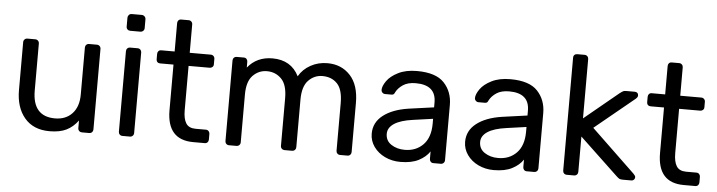

<svg xmlns="http://www.w3.org/2000/svg" viewBox="-46 -917 4206 1126"><g transform="rotate(5 2057.5 -353.5)"><path d="M69.8 -214.8V-497.1Q69.8 -506.8 76.4 -513.4Q83 -520 92.8 -520H139.2Q148.9 -520 155.5 -513.4Q162.1 -506.8 162.1 -497.1V-220.2Q162.1 -68.4 293.9 -67.9Q357.9 -67.9 395.5 -108.4Q433.1 -148.9 433.1 -220.2V-497.1Q433.1 -506.8 439.5 -513.4Q445.8 -520 456.1 -520H502Q511.7 -520 518.3 -513.4Q524.9 -506.8 524.9 -497.1V-22.9Q524.9 -13.2 518.6 -6.6Q512.2 0 502 0H459Q449.2 0 442.6 -6.6Q436 -13.2 436 -22.9V-67.9Q407.2 -28.8 368.2 -9.5Q329.1 9.8 269 9.8Q173.8 9.8 121.8 -51.5Q69.8 -112.8 69.8 -214.8Z M666.5 -641.1V-692.9Q666.5 -702.6 673.1 -709.7Q679.7 -716.8 689.5 -716.8H748.5Q758.3 -716.8 765.4 -710Q772.5 -703.1 772.5 -692.9V-641.1Q772.5 -631.3 765.6 -624.8Q758.8 -618.2 748.5 -618.2H689.5Q679.7 -618.2 673.1 -624.5Q666.5 -630.9 666.5 -641.1ZM674.8 -22.9V-497.1Q674.8 -506.8 681.2 -513.4Q687.5 -520 697.8 -520H741.7Q751.5 -520 758.1 -513.4Q764.6 -506.8 764.6 -497.1V-22.9Q764.6 -13.2 758.1 -6.6Q751.5 0 741.7 0H697.8Q687.5 0 681.2 -6.6Q674.8 -13.2 674.8 -22.9Z M858.4 -464.8V-497.1Q858.4 -506.8 864.3 -513.4Q870.1 -520 880.4 -520H959.5V-687Q959.5 -696.8 965.3 -703.4Q971.2 -710 981.4 -710H1025.4Q1035.2 -710 1041.7 -703.4Q1048.3 -696.8 1048.3 -687V-520H1172.4Q1182.1 -520 1188.7 -513.4Q1195.3 -506.8 1195.3 -497.1V-464.8Q1195.3 -455.1 1188.7 -449Q1182.1 -442.9 1172.4 -442.9H1048.3V-182.1Q1048.3 -131.3 1064.9 -105.2Q1081.5 -79.1 1121.6 -79.1H1182.1Q1191.9 -79.1 1198.2 -72.5Q1204.6 -65.9 1204.6 -56.2V-22.9Q1204.6 -13.2 1198.5 -6.6Q1192.4 0 1182.1 0H1114.3Q959.5 0 959.5 -174.8V-442.9H880.4Q870.6 -442.9 864.5 -449Q858.4 -455.1 858.4 -464.8Z M1302.2 -22.9V-497.1Q1302.2 -506.8 1308.6 -513.4Q1314.9 -520 1325.2 -520H1367.2Q1377 -520 1383.1 -513.4Q1389.2 -506.8 1389.2 -497.1V-462.9Q1443.4 -529.8 1535.2 -529.8Q1645 -529.8 1690.9 -438Q1714.8 -480 1759.5 -504.9Q1804.2 -529.8 1858.9 -529.8Q1940.9 -529.8 1992.9 -473.9Q2044.9 -418 2044.9 -312V-22.9Q2044.9 -13.2 2038.6 -6.6Q2032.2 0 2022 0H1979Q1969.2 0 1962.6 -6.6Q1956.1 -13.2 1956.1 -22.9V-303.2Q1956.1 -383.3 1923.1 -417.7Q1890.1 -452.1 1835.9 -452.1Q1788.1 -452.1 1753.7 -416.5Q1719.2 -380.9 1719.2 -303.2V-22.9Q1719.2 -13.2 1712.6 -6.6Q1706.1 0 1696.3 0H1651.9Q1642.1 0 1635.5 -6.6Q1628.9 -13.2 1628.9 -22.9V-303.2Q1628.9 -382.3 1594.5 -417.2Q1560.1 -452.1 1509.3 -452.1Q1461.4 -452.1 1426.8 -417Q1392.1 -381.8 1392.1 -304.2V-22.9Q1392.1 -13.2 1385.5 -6.6Q1378.9 0 1369.1 0H1325.2Q1314.9 0 1308.6 -6.6Q1302.2 -13.2 1302.2 -22.9Z M2152.8 -141.1Q2152.8 -207 2206.8 -249Q2260.7 -291 2353.5 -305.2L2503.9 -326.2V-355Q2503.9 -458 2384.8 -458Q2338.9 -458 2310.8 -439.5Q2282.7 -420.9 2269.5 -396Q2265.6 -386.2 2261.2 -382.6Q2256.8 -378.9 2248.5 -378.9H2210Q2201.2 -378.9 2194.6 -385.5Q2188 -392.1 2188 -400.9Q2188 -423.8 2209.5 -454.3Q2231 -484.9 2275.9 -507.3Q2320.8 -529.8 2385.7 -529.8Q2497.6 -529.8 2546.1 -477.8Q2594.7 -425.8 2594.7 -348.1V-22.9Q2594.7 -13.2 2588.1 -6.6Q2581.5 0 2571.8 0H2527.8Q2518.1 0 2512 -6.6Q2505.9 -13.2 2505.9 -22.9V-66.9Q2483.9 -33.7 2441.9 -12Q2399.9 9.8 2334 9.8Q2284.7 9.8 2243.2 -10Q2201.7 -29.8 2177.2 -64.5Q2152.8 -99.1 2152.8 -141.1ZM2240.7 -147.9Q2240.7 -106.9 2274.2 -85Q2307.6 -63 2353.5 -63Q2419.9 -63 2461.9 -106Q2503.9 -148.9 2503.9 -231V-258.8L2386.7 -242.2Q2314.9 -232.4 2277.8 -208.3Q2240.7 -184.1 2240.7 -147.9Z M2702.6 -141.1Q2702.6 -207 2756.6 -249Q2810.5 -291 2903.3 -305.2L3053.7 -326.2V-355Q3053.7 -458 2934.6 -458Q2888.7 -458 2860.6 -439.5Q2832.5 -420.9 2819.3 -396Q2815.4 -386.2 2811 -382.6Q2806.6 -378.9 2798.3 -378.9H2759.8Q2751 -378.9 2744.4 -385.5Q2737.8 -392.1 2737.8 -400.9Q2737.8 -423.8 2759.3 -454.3Q2780.8 -484.9 2825.7 -507.3Q2870.6 -529.8 2935.5 -529.8Q3047.4 -529.8 3095.9 -477.8Q3144.5 -425.8 3144.5 -348.1V-22.9Q3144.5 -13.2 3137.9 -6.6Q3131.3 0 3121.6 0H3077.6Q3067.9 0 3061.8 -6.6Q3055.7 -13.2 3055.7 -22.9V-66.9Q3033.7 -33.7 2991.7 -12Q2949.7 9.8 2883.8 9.8Q2834.5 9.8 2793 -10Q2751.5 -29.8 2727.1 -64.5Q2702.6 -99.1 2702.6 -141.1ZM2790.5 -147.9Q2790.5 -106.9 2824 -85Q2857.4 -63 2903.3 -63Q2969.7 -63 3011.7 -106Q3053.7 -148.9 3053.7 -231V-258.8L2936.5 -242.2Q2864.7 -232.4 2827.6 -208.3Q2790.5 -184.1 2790.5 -147.9Z M3290.5 -22.9V-687Q3290.5 -698.2 3296.9 -704.1Q3303.2 -710 3313.5 -710H3356.4Q3366.2 -710 3372.8 -703.4Q3379.4 -696.8 3379.4 -687V-337.9L3579.6 -502.9Q3594.7 -514.2 3600.6 -517.1Q3606.4 -520 3619.1 -520H3669.4Q3678.2 -520 3683.8 -514.4Q3689.5 -508.8 3689.5 -499Q3689.5 -490.2 3678.2 -480L3444.3 -288.1L3703.1 -40Q3714.4 -28.8 3714.4 -21Q3714.4 -12.2 3708.7 -6.1Q3703.1 0 3694.3 0H3645.5Q3630.4 0 3623.8 -2.9Q3617.2 -5.9 3605.5 -17.1L3379.4 -231V-22.9Q3379.4 -13.2 3372.8 -6.6Q3366.2 0 3356.4 0H3313.5Q3303.2 0 3296.9 -6.6Q3290.5 -13.2 3290.5 -22.9Z M3746.1 -464.8V-497.1Q3746.1 -506.8 3752 -513.4Q3757.8 -520 3768.1 -520H3847.2V-687Q3847.2 -696.8 3853 -703.4Q3858.9 -710 3869.1 -710H3913.1Q3922.9 -710 3929.4 -703.4Q3936 -696.8 3936 -687V-520H4060.1Q4069.8 -520 4076.4 -513.4Q4083 -506.8 4083 -497.1V-464.8Q4083 -455.1 4076.4 -449Q4069.8 -442.9 4060.1 -442.9H3936V-182.1Q3936 -131.3 3952.6 -105.2Q3969.2 -79.1 4009.3 -79.1H4069.8Q4079.6 -79.1 4085.9 -72.5Q4092.3 -65.9 4092.3 -56.2V-22.9Q4092.3 -13.2 4086.2 -6.6Q4080.1 0 4069.8 0H4002Q3847.2 0 3847.2 -174.8V-442.9H3768.1Q3758.3 -442.9 3752.2 -449Q3746.1 -455.1 3746.1 -464.8Z"/></g></svg>

Font: Rubik AZ
Style: Regular
Weight: 400
Designer: Hubert and Fischer
Foundry: Hubert & Fischer
Version: Version 2.000